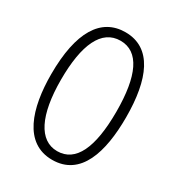

<svg xmlns="http://www.w3.org/2000/svg" viewBox="-175 -835 883 957"><g transform="rotate(30 266.5 -357.0)"><path d="M482 -358C482 -576 421 -724 268 -724C128 -724 51 -601 51 -358C51 -162 105 10 268 10C431 10 482 -156 482 -358ZM107 -358C107 -560 159 -675 268 -675C374 -675 426 -564 426 -358C426 -150 374 -40 268 -40C164 -40 107 -155 107 -358Z"/></g></svg>

Font: Noto Sans Armenian ExtraCondensed Light
Style: Regular
Weight: 300
Width: 2
Designer: Monotype Design Team
Foundry: Monotype Imaging Inc.
Version: Version 2.008